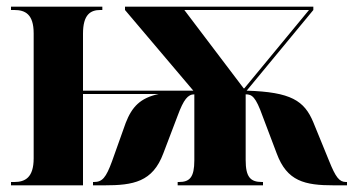

<svg xmlns="http://www.w3.org/2000/svg" viewBox="-20 -556 1061 576"><path d="M13 0H229V-274H456C401 -262 376 -236 357 -187L316 -72C298 -23 287 -10 262 -10H259V0H293C380 0 438 -10 470 -96L513 -209C531 -258 544 -273 563 -273V-75C563 -24 549 -10 517 -10H513V0H769V-10H766C731 -10 717 -25 717 -76V-273C736 -273 747 -266 768 -207L810 -96C841 -12 894 0 982 0H1021V-10H1018C998 -10 987 -24 967 -74L920 -189C893 -254 853 -280 720 -284L920 -526V-536H355V-526L560 -284H229V-455C229 -513 252 -526 281 -526H287V-536H13V-526H23C55 -526 81 -514 81 -456V-81C81 -23 55 -10 23 -10H13ZM711 -291 533 -526H907L713 -291Z"/></svg>

Font: Noto Serif Display Condensed ExtraBold
Style: Regular
Weight: 800
Width: 3
Designer: Monotype Design Team
Foundry: Monotype Imaging Inc.
Version: Version 2.009